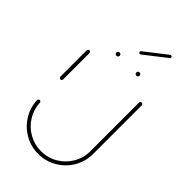

<svg xmlns="http://www.w3.org/2000/svg" viewBox="-239 -842 909 909"><g transform="rotate(45 215.5 -387.5)"><path d="M40.7 -323.7Q37 -323.7 34.3 -326.5Q31.5 -329.3 31.5 -333V-509.3Q31.5 -513 34.3 -515.7Q37 -518.5 40.7 -518.5Q44.4 -518.5 47.2 -515.7Q50 -513 50 -509.3V-333Q50 -329.3 47.4 -326.5Q44.8 -323.7 40.7 -323.7ZM390.7 -518.5Q394.4 -518.5 397.2 -515.7Q400 -513 400 -509.3V-184.4Q400 -134.1 375.4 -91.9Q350.7 -49.6 308.3 -24.8Q265.9 0 215.9 0Q167 0 125.7 -23.3Q84.4 -46.7 59.3 -87Q34.1 -127.4 31.9 -175.6Q31.5 -179.3 34.3 -182.4Q37 -185.6 41.1 -185.6Q44.8 -185.6 47.4 -183Q50 -180.4 50 -176.7Q52.2 -133.3 74.8 -97Q97.4 -60.7 134.8 -39.6Q172.2 -18.5 215.9 -18.5Q261.1 -18.5 299.1 -40.7Q337 -63 359.3 -101.1Q381.5 -139.3 381.5 -184.4V-509.3Q381.5 -513 384.3 -515.7Q387 -518.5 390.7 -518.5ZM271.5 -601.5Q271.5 -605.9 274.8 -609.3Q278.1 -612.6 282.6 -612.6Q287 -612.6 290.4 -609.3Q293.7 -605.9 293.7 -601.5Q293.7 -597 290.4 -593.7Q287 -590.4 282.6 -590.4Q278.1 -590.4 274.8 -593.7Q271.5 -597 271.5 -601.5ZM138.1 -601.5Q138.1 -605.9 141.5 -609.3Q144.8 -612.6 149.3 -612.6Q153.7 -612.6 157 -609.3Q160.4 -605.9 160.4 -601.5Q160.4 -597 157 -593.7Q153.7 -590.4 149.3 -590.4Q144.8 -590.4 141.5 -593.7Q138.1 -597 138.1 -601.5ZM221.5 -674.8Q218.1 -674.8 215.9 -677Q213.7 -679.3 213.7 -682.6Q213.7 -686.3 216.7 -688.5L325.9 -773.7Q327.8 -775.2 330.7 -775.2Q334.1 -775.2 336.3 -773Q338.5 -770.7 338.5 -767.4Q338.5 -763.7 335.6 -761.5L226.3 -676.3Q224.4 -674.8 221.5 -674.8Z"/></g></svg>

Font: 26F Galaxy Sans Hairline
Style: Regular
Weight: 50
Designer: C₂₉H₂₅N₃O₅
Version: Version 1.100